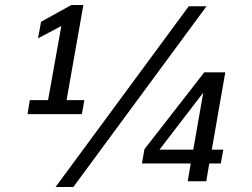

<svg xmlns="http://www.w3.org/2000/svg" viewBox="-20 -724 1007 767"><path d="M99 -324H172L225 -620L132 -571L144 -637L265 -704H313L246 -324H317L307 -268H90ZM734 -699H805L273 23H202ZM742 -71H547L557 -128L796 -435H880L826 -126H872L862 -71H816L804 0H730ZM752 -126 792 -354 617 -126Z"/></svg>

Font: Sarabun
Style: Italic
Weight: 400
Italic angle: -10°
Designer: Suppakit Chalermlarp | Katatrad Co.,Ltd.
Foundry: Cadson Demak Co.,Ltd.
Version: Version 1.000; ttfautohint (v1.6)